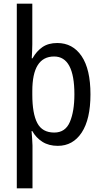

<svg xmlns="http://www.w3.org/2000/svg" viewBox="-20 -780 555 1040"><path d="M274 -62Q209 -62 182 -113.5Q155 -165 155 -267V-287Q155 -474 273 -474Q383 -474 383 -269Q383 -177 358.5 -119.5Q334 -62 274 -62ZM290 -547Q242 -547 210 -525Q178 -503 156 -464H152Q153 -481 154 -502Q155 -523 155 -540V-760H71V240H156V8Q156 -7 154 -30.5Q152 -54 151 -70H155Q175 -34 209.5 -12Q244 10 293 10Q375 10 422.5 -62Q470 -134 470 -269Q470 -405 422 -476Q374 -547 290 -547Z"/></svg>

Font: Noto Sans Display SemiCondensed
Style: Regular
Weight: 400
Width: 4
Designer: Monotype Design team
Foundry: Monotype Imaging Inc.
Version: 1.000